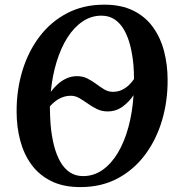

<svg xmlns="http://www.w3.org/2000/svg" viewBox="-20 -772 742 803"><path d="M316 10.5Q245 10.5 194.5 -14.5Q144 -39.5 112 -83Q80 -126.5 64.8 -183.5Q49.5 -240.5 49.5 -305Q49 -393.5 73 -474Q97 -554.5 144 -617.2Q191 -680 259.5 -716.2Q328 -752.5 416 -752.5Q486.5 -752.5 537 -727.8Q587.5 -703 619.2 -659.2Q651 -615.5 666 -558.5Q681 -501.5 681 -437.5Q681.5 -349.5 657.8 -269Q634 -188.5 587.5 -125.8Q541 -63 472.8 -26.2Q404.5 10.5 316 10.5ZM327.5 -35.5Q372 -35.5 408.8 -61.2Q445.5 -87 473 -133Q500.5 -179 517.2 -240.8Q534 -302.5 538.5 -374Q520.5 -346.5 493 -326.2Q465.5 -306 430 -306Q405.5 -306 385.2 -316Q365 -326 346.8 -339Q328.5 -352 311.5 -361.8Q294.5 -371.5 277 -371.5Q257.5 -371.5 240.8 -365Q224 -358.5 211 -348.2Q198 -338 188.5 -327Q189 -306 189.5 -287.8Q190 -269.5 191.5 -252.5Q195.5 -204.5 205.5 -164.8Q215.5 -125 232 -96Q248.5 -67 272.2 -51.2Q296 -35.5 327.5 -35.5ZM452 -388Q473.5 -388 490.8 -396.5Q508 -405 520.5 -417.5Q533 -430 540.5 -441.5Q540.5 -457.5 539.8 -472.2Q539 -487 538 -501Q534 -544.5 524.5 -581.8Q515 -619 499 -647Q483 -675 459.5 -690.8Q436 -706.5 404 -706.5Q361.5 -706.5 325.5 -682.2Q289.5 -658 262 -614.8Q234.5 -571.5 216.8 -513.5Q199 -455.5 192.5 -388Q205.5 -405.5 221.8 -420.2Q238 -435 258.5 -444.2Q279 -453.5 302 -453.5Q326.5 -453.5 346 -443.5Q365.5 -433.5 382.5 -420.8Q399.5 -408 416.2 -398Q433 -388 452 -388Z"/></svg>

Font: Merriweather 60pt SemiBold
Style: Italic
Weight: 600
Italic angle: -7.8°
Version: Version 2.101